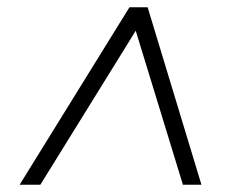

<svg xmlns="http://www.w3.org/2000/svg" viewBox="-20 -648 640 528"><path d="M34 -140 336 -628H386L534 -140H483L343 -597H374L91 -140Z"/></svg>

Font: Nunito Sans 12pt Light
Style: Italic
Weight: 300
Italic angle: -9°
Designer: Vernon Adams
Foundry: Vernon Adams
Version: Version 3.101;gftools[0.9.27]